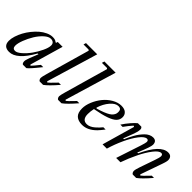

<svg xmlns="http://www.w3.org/2000/svg" viewBox="78 -1572 2404 2404"><g transform="rotate(45 1280.0 -370.0)"><path d="M356 -116.2 400.9 -230H387.2Q252.9 9.8 119.1 9.8Q19 9.8 19 -87.9Q19 -127 33.9 -174.1Q48.8 -221.2 73.7 -267.6Q98.6 -314 134 -358.2Q169.4 -402.3 208.3 -435.8Q247.1 -469.2 291.3 -489.5Q335.4 -509.8 377 -509.8Q423.8 -509.8 445.8 -487.8H456.1L462.9 -509.8H548.8L420.9 -67.9L432.1 -58.1Q456.5 -82.5 517.1 -158.2H557.1Q554.2 -154.3 538.1 -134.5Q522 -114.7 516.1 -107.7Q510.3 -100.6 495.8 -83.3Q481.4 -65.9 473.4 -57.1Q465.3 -48.3 453.9 -35.6Q442.4 -22.9 433.3 -14.6Q424.3 -6.3 416 0H356Q340.8 -8.8 337.6 -27.6Q334.5 -46.4 339.6 -66.9Q344.7 -87.4 356 -116.2ZM119.1 -102.1Q119.1 -51.8 163.1 -51.8Q196.8 -51.8 245.1 -94Q293.5 -136.2 335 -194.3Q376.5 -252.4 406.2 -316.2Q436 -379.9 436 -419.9Q436 -449.7 418.7 -463.9Q401.4 -478 375 -478Q335.4 -478 288.3 -435.3Q241.2 -392.6 204.8 -332.8Q168.5 -272.9 143.8 -208.5Q119.1 -144 119.1 -102.1Z M717.8 -67.9 729 -58.1Q744.6 -66.9 820.8 -147.5Q827.6 -154.8 831.1 -158.2H871.1Q767.6 -38.1 712.9 0H652.8Q643.1 -4.4 636.5 -16.4Q629.9 -28.3 629.9 -42Q629.9 -61.5 648.9 -127.9L814 -706.1L802.7 -715.8H712.9L723.1 -750H921.9Z M1043.5 -67.9 1054.7 -58.1Q1070.3 -66.9 1146.5 -147.5Q1153.3 -154.8 1156.7 -158.2H1196.8Q1093.3 -38.1 1038.6 0H978.5Q968.8 -4.4 962.2 -16.4Q955.6 -28.3 955.6 -42Q955.6 -61.5 974.6 -127.9L1139.6 -706.1L1128.4 -715.8H1038.6L1048.8 -750H1247.6Z M1592.3 -509.8Q1647.9 -509.8 1676 -483.9Q1704.1 -458 1704.1 -418Q1704.1 -373 1673.6 -341.3Q1643.1 -309.6 1572.3 -284.2Q1501.5 -258.8 1377.4 -235.8Q1366.2 -183.1 1366.2 -138.2Q1366.2 -38.1 1446.3 -38.1Q1472.2 -38.1 1499 -50.3Q1525.9 -62.5 1550.5 -84.2Q1575.2 -106 1589.8 -121.3Q1604.5 -136.7 1622.1 -158.2H1662.1Q1619.6 -103.5 1597.2 -80.6Q1509.3 9.8 1411.1 9.8Q1341.8 9.8 1304 -24.4Q1266.1 -58.6 1266.1 -136.2Q1266.1 -196.3 1293.9 -262.9Q1321.8 -329.6 1366 -384Q1410.2 -438.5 1470.9 -474.1Q1531.7 -509.8 1592.3 -509.8ZM1570.3 -480Q1519 -480 1466.8 -419.9Q1414.6 -359.9 1387.2 -272L1396.5 -264.2Q1454.1 -280.8 1495.6 -297.6Q1537.1 -314.5 1561 -329.6Q1585 -344.7 1598.4 -362.5Q1611.8 -380.4 1616 -394.8Q1620.1 -409.2 1620.1 -428.2Q1620.1 -480 1570.3 -480Z M2083 0H2006.8L2115.7 -330.1Q2136.7 -396.5 2136.7 -412.1Q2136.7 -443.8 2109.9 -443.8Q2071.3 -443.8 2019 -376.2Q1966.8 -308.6 1919.9 -207.5Q1873 -106.4 1841.8 0H1766.1L1890.1 -432.1L1878.9 -441.9Q1873 -436.5 1862.3 -425.3Q1851.6 -414.1 1830.6 -387.9Q1809.6 -361.8 1789.1 -332H1749Q1782.2 -383.8 1824.5 -432.4Q1866.7 -481 1892.1 -500H1952.1Q1963.9 -492.2 1968 -479.5Q1972.2 -466.8 1966.8 -437.3Q1961.4 -407.7 1943.8 -360.8L1896 -234.9H1910.2Q1921.9 -262.7 1934.1 -288.1Q1946.3 -313.5 1964.6 -346.9Q1982.9 -380.4 2003.4 -407.5Q2023.9 -434.6 2047.4 -458.7Q2070.8 -482.9 2098.4 -496.3Q2126 -509.8 2153.8 -509.8Q2216.8 -509.8 2216.8 -441.9Q2216.8 -406.7 2156.7 -261.2Q2149.9 -244.1 2146 -234.9H2160.2Q2287.1 -509.8 2419.9 -509.8Q2455.1 -509.8 2471.4 -490.7Q2487.8 -471.7 2487.8 -441.9Q2487.8 -437 2487.3 -431.6Q2486.8 -426.3 2485.4 -419.7Q2483.9 -413.1 2482.7 -407.5Q2481.4 -401.9 2478.8 -393.3Q2476.1 -384.8 2474.4 -379.2Q2472.7 -373.5 2469 -362.8Q2465.3 -352.1 2463.4 -346.4Q2461.4 -340.8 2457 -328.4Q2452.6 -315.9 2450.7 -310.1L2365.7 -67.9L2377 -58.1Q2392.6 -66.9 2468.8 -147.5Q2475.6 -154.8 2479 -158.2H2519Q2415.5 -38.1 2360.8 0H2300.8Q2291 -4.4 2284.4 -16.4Q2277.8 -28.3 2277.8 -42Q2277.8 -66.4 2298.8 -127L2369.1 -330.1Q2390.1 -390.1 2390.1 -410.2Q2390.1 -443.8 2362.8 -443.8Q2324.7 -443.8 2271.7 -375.7Q2218.8 -307.6 2170.2 -208.3Q2121.6 -108.9 2083 0Z"/></g></svg>

Font: Happy Times at the IKOB New Game Plus Edition
Style: Italic
Weight: 400
Italic angle: -16°
Designer: Lucas Le Bihan
Foundry: Lucas Le Bihan
Version: Version 1.000;PS 1.0;hotconv 1.0.88;makeotf.lib2.5.647800